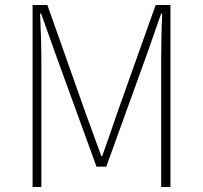

<svg xmlns="http://www.w3.org/2000/svg" viewBox="-20 -746 810 766"><path d="M169 -726H110V0H145V-502Q145 -545 143.5 -596Q142 -647 140 -692H144L201 -532L365 -81H404L567 -532L623 -692H627Q625 -647 624 -596Q623 -545 623 -502V0H660V-726H601L445 -288Q431 -246 417 -206Q403 -166 388 -124H384Q369 -166 354 -206Q339 -246 324 -288Z"/></svg>

Font: Spoqa Han Sans Neo Thin
Style: Regular
Weight: 100
Designer: [Spoqa Han Sans Neo] Dong-huui Kim  Younghwa Kang  Yujin Lee  [Noto Sans] Ryoko NISHIZUKA  (kana & ideographs); Paul D. 
Foundry: Spoqa (http://www.spoqa-han-sans.com)
Version: Version 1.100;hotconv 1.0.109;makeotfexe 2.5.65596